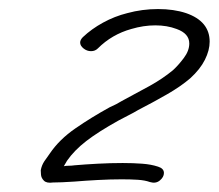

<svg xmlns="http://www.w3.org/2000/svg" viewBox="-20 -665 483 424"><path d="M97 -262Q83 -260 77 -266Q71 -272 70.5 -279.5Q70 -287 70 -289Q72 -300 78 -309Q84 -318 90 -326Q111 -357 146.5 -381.5Q182 -406 222 -428Q238 -435 249 -442Q281 -459 310 -475Q339 -491 362 -510Q374 -521 386 -537Q398 -553 398 -569Q398 -591 370 -601Q349 -609 323 -609Q297 -609 270 -601Q227 -589 196 -558Q190 -552 181 -552Q172 -552 164.5 -558Q157 -564 157 -571Q157 -577 163 -583Q182 -601 207.5 -615Q233 -629 261 -636Q294 -645 329 -645Q364 -645 391 -636Q443 -618 443 -573Q443 -554 432.5 -533Q422 -512 400 -492Q379 -474 348.5 -456.5Q318 -439 285 -422Q275 -416 264 -410.5Q253 -405 242 -399Q197 -374 170.5 -353.5Q144 -333 128 -310Q126 -307 124.5 -304Q123 -301 121 -298Q126 -299 132 -299Q138 -299 145 -300Q168 -302 196 -303.5Q224 -305 251 -305Q274 -305 294 -303.5Q314 -302 329 -297Q342 -293 342 -283Q342 -274 333 -266.5Q324 -259 311 -263Q300 -267 284 -268Q268 -269 249 -269Q224 -269 196 -267.5Q168 -266 144 -264Q129 -263 117 -262.5Q105 -262 97 -262Z"/></svg>

Font: Grape Nuts
Style: Regular
Weight: 400
Designer: Robert E. Leuschke
Foundry: Robert E. Leuschke
Version: Version 1.010; ttfautohint (v1.8.3)